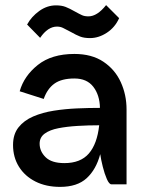

<svg xmlns="http://www.w3.org/2000/svg" viewBox="-20 -721 580 751"><path d="M137 -573 86 -625Q103 -656 133.5 -678Q164 -700 199 -700Q221 -700 236.5 -694Q252 -688 273 -676Q291 -666 301 -661.5Q311 -657 326 -657Q360 -657 395 -701L446 -650Q430 -614 398 -593Q366 -572 332 -572Q309 -572 293.5 -578Q278 -584 257 -596Q239 -605 228 -611Q217 -617 203 -617Q167 -617 137 -573ZM151 -334 57 -364Q74 -424 128 -467Q182 -510 271 -510Q339 -510 384.5 -479.5Q430 -449 452.5 -399.5Q475 -350 475 -293V0H416Q407 0 398 -20.5Q389 -41 382 -69Q375 -97 372 -118Q356 -58 319 -24Q282 10 215 10Q160 10 118.5 -11Q77 -32 54 -69Q31 -106 31 -154Q31 -196 52.5 -223Q74 -250 110 -265.5Q146 -281 190.5 -288Q235 -295 281.5 -297Q328 -299 371 -299Q370 -349 345 -381.5Q320 -414 271 -414Q221 -414 193 -394Q165 -374 151 -334ZM135 -159Q135 -129 158.5 -106Q182 -83 232 -83Q295 -83 327.5 -120.5Q360 -158 368 -231Q325 -231 283.5 -228.5Q242 -226 208.5 -219.5Q175 -213 155 -198.5Q135 -184 135 -159Z"/></svg>

Font: Haskoy SemiBold
Style: Regular
Weight: 600
Designer: Ertekin Erdin
Foundry: Ertekin Erdin
Version: Version 1.500; ttfautohint (v1.8.3)